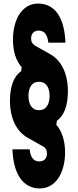

<svg xmlns="http://www.w3.org/2000/svg" viewBox="-20 -840 440 1080"><path d="M348 -600C343 -741 289 -820 194 -820C109 -820 53 -738 53 -616C53 -552 70 -497 102 -462L99 -439C59 -414 36 -354 36 -274C36 -175 72 -101 136 -65L219 -18C238 -9 244 5 244 24C244 51 228 68 201 68C169 68 151 45 147 0H50C55 141 111 220 204 220C289 220 346 138 346 16C346 -48 328 -103 297 -138L300 -161C340 -188 362 -246 362 -326C362 -425 326 -499 263 -535L179 -582C162 -593 155 -605 155 -624C155 -651 171 -668 198 -668C229 -668 247 -645 252 -600ZM198 -220C162 -220 140 -251 140 -300C140 -351 162 -380 198 -380H200C237 -380 259 -351 259 -300C259 -251 237 -220 200 -220Z"/></svg>

Font: Yard Headline
Style: Regular
Weight: 400
Monospace: yes
Designer: Roman Shamin
Foundry: Evil Martians
Version: Version 1.000